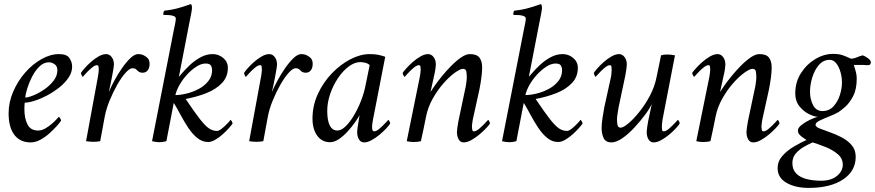

<svg xmlns="http://www.w3.org/2000/svg" viewBox="-20 -689 4270 937"><path d="M268 -425Q306 -425 319 -405.5Q332 -386 332 -364Q332 -336 314.5 -310Q297 -284 268.5 -261.5Q240 -239 208.5 -222.5Q177 -206 148 -197Q119 -188 101 -188Q100 -186 99.5 -173.5Q99 -161 99 -157Q99 -112 114 -82Q129 -52 166 -52Q183 -52 200 -61.5Q217 -71 232 -84Q247 -97 256.5 -107.5Q266 -118 267 -119Q269 -119 273.5 -112Q278 -105 278 -100Q273 -92 258 -75Q243 -58 222 -39Q201 -20 177 -7Q153 6 130 6Q78 6 50 -31Q22 -68 22 -136Q22 -190 44.5 -242Q67 -294 103 -335Q139 -376 182.5 -400.5Q226 -425 268 -425ZM103 -213Q117 -213 143 -223.5Q169 -234 196 -252.5Q223 -271 241.5 -295Q260 -319 260 -346Q260 -366 246.5 -375.5Q233 -385 219 -385Q194 -385 173.5 -365.5Q153 -346 138 -317.5Q123 -289 114 -260.5Q105 -232 103 -213Z M654 -425Q670 -425 682.5 -418.5Q695 -412 702 -404Q710 -394 710 -377Q710 -358 701 -346Q692 -334 675 -334Q659 -334 646 -349Q640 -356 626 -356Q613 -356 593 -334Q573 -312 552.5 -276Q532 -240 515 -198.5Q498 -157 491 -119L469 0Q453 3 436 3Q418 3 400 0L458 -315Q459 -320 460.5 -331.5Q462 -343 462 -347Q462 -348 462 -349Q462 -356 461 -363.5Q460 -371 453 -371Q443 -371 427 -357.5Q411 -344 398.5 -330Q386 -316 384 -314Q382 -314 378.5 -321.5Q375 -329 375 -333Q379 -340 392 -355Q405 -370 423 -386Q441 -402 461 -413.5Q481 -425 498 -425Q514 -425 525 -410.5Q536 -396 536 -374Q536 -368 533.5 -353Q531 -338 528 -322Q524 -298 520 -281Q516 -264 511 -240Q521 -264 538 -295.5Q555 -327 575.5 -356.5Q596 -386 616.5 -405.5Q637 -425 654 -425Z M1018 -425Q1047 -425 1069.5 -406Q1092 -387 1092 -358Q1092 -314 1063 -283.5Q1034 -253 987 -234.5Q940 -216 886 -206Q929 -142 955.5 -108Q982 -74 1000.5 -62Q1019 -50 1039 -50Q1048 -50 1061.5 -60.5Q1075 -71 1087.5 -84Q1100 -97 1105 -104Q1107 -104 1111 -97Q1115 -90 1115 -86Q1112 -81 1099.5 -66.5Q1087 -52 1069 -35.5Q1051 -19 1031.5 -7.5Q1012 4 996 4Q967 4 943 -15.5Q919 -35 899 -65Q879 -95 861.5 -128Q844 -161 828 -187L792 0Q774 5 758 5Q742 5 722 0L829 -546Q832 -560 835 -575Q838 -590 838 -598Q838 -607 827 -611Q816 -615 802.5 -615.5Q789 -616 780 -616Q779 -616 778 -616Q776 -619 777.5 -626.5Q779 -634 782 -637Q823 -641 859 -652Q895 -663 911 -669Q915 -667 916 -661Q917 -655 917 -650Q917 -644 912.5 -619.5Q908 -595 904 -577L853 -314Q855 -316 869 -332.5Q883 -349 906 -371Q929 -393 958 -409Q987 -425 1018 -425ZM983 -379Q962 -379 938 -363.5Q914 -348 892.5 -324.5Q871 -301 856 -274.5Q841 -248 836 -225Q860 -225 891 -232.5Q922 -240 950 -255Q978 -270 996.5 -293Q1015 -316 1015 -346Q1015 -360 1009 -369.5Q1003 -379 983 -379Z M1450 -425Q1466 -425 1478.5 -418.5Q1491 -412 1498 -404Q1506 -394 1506 -377Q1506 -358 1497 -346Q1488 -334 1471 -334Q1455 -334 1442 -349Q1436 -356 1422 -356Q1409 -356 1389 -334Q1369 -312 1348.5 -276Q1328 -240 1311 -198.5Q1294 -157 1287 -119L1265 0Q1249 3 1232 3Q1214 3 1196 0L1254 -315Q1255 -320 1256.5 -331.5Q1258 -343 1258 -347Q1258 -348 1258 -349Q1258 -356 1257 -363.5Q1256 -371 1249 -371Q1239 -371 1223 -357.5Q1207 -344 1194.5 -330Q1182 -316 1180 -314Q1178 -314 1174.5 -321.5Q1171 -329 1171 -333Q1175 -340 1188 -355Q1201 -370 1219 -386Q1237 -402 1257 -413.5Q1277 -425 1294 -425Q1310 -425 1321 -410.5Q1332 -396 1332 -374Q1332 -368 1329.5 -353Q1327 -338 1324 -322Q1320 -298 1316 -281Q1312 -264 1307 -240Q1317 -264 1334 -295.5Q1351 -327 1371.5 -356.5Q1392 -386 1412.5 -405.5Q1433 -425 1450 -425Z M1784 -425Q1810 -425 1828 -421Q1846 -417 1860 -412L1800 -104Q1799 -99 1797 -85Q1795 -71 1796.5 -59.5Q1798 -48 1806 -48Q1817 -48 1832.5 -61.5Q1848 -75 1861 -89Q1874 -103 1875 -104Q1877 -104 1880.5 -97.5Q1884 -91 1884 -86Q1880 -79 1866.5 -64Q1853 -49 1834 -33Q1815 -17 1794.5 -5.5Q1774 6 1757 6Q1741 6 1732 -8.5Q1723 -23 1723 -45Q1723 -51 1725 -66Q1727 -81 1730 -97Q1732 -111 1733 -116.5Q1734 -122 1735 -127Q1728 -114 1712.5 -92Q1697 -70 1677 -48Q1657 -26 1634.5 -10.5Q1612 5 1591 5Q1551 5 1528 -27Q1505 -59 1505 -110Q1505 -174 1531.5 -231Q1558 -288 1600 -331.5Q1642 -375 1690.5 -400Q1739 -425 1784 -425ZM1739 -386Q1711 -386 1682.5 -365Q1654 -344 1630 -308.5Q1606 -273 1591.5 -231Q1577 -189 1577 -147Q1577 -101 1589.5 -76.5Q1602 -52 1627 -52Q1645 -52 1666 -72Q1687 -92 1706.5 -124.5Q1726 -157 1741 -195Q1756 -233 1763 -268L1784 -371Q1777 -379 1763 -382.5Q1749 -386 1739 -386Z M2099 -322 2081 -240Q2085 -247 2099.5 -268Q2114 -289 2135.5 -315.5Q2157 -342 2181.5 -367Q2206 -392 2230 -408.5Q2254 -425 2273 -425Q2307 -425 2320 -407.5Q2333 -390 2333 -360Q2333 -338 2329 -308.5Q2325 -279 2320 -254L2287 -104Q2286 -97 2284.5 -86.5Q2283 -76 2283 -72Q2283 -65 2284.5 -56.5Q2286 -48 2293 -48Q2304 -48 2319.5 -61.5Q2335 -75 2348 -89Q2361 -103 2362 -104Q2364 -104 2367.5 -97.5Q2371 -91 2371 -86Q2367 -79 2353 -64Q2339 -49 2320 -33Q2301 -17 2280.5 -5.5Q2260 6 2243 6Q2227 6 2218.5 -8.5Q2210 -23 2210 -45Q2210 -51 2212 -66Q2214 -81 2217 -97L2251 -258Q2253 -265 2255.5 -284Q2258 -303 2258 -311Q2258 -330 2255.5 -341.5Q2253 -353 2239 -353Q2226 -353 2199.5 -334Q2173 -315 2144 -282Q2115 -249 2091.5 -207Q2068 -165 2059 -119Q2052 -84 2047 -59.5Q2042 -35 2034 0Q2018 4 1999 4Q1981 4 1965 0L2029 -315Q2030 -320 2031.5 -331.5Q2033 -343 2033 -347Q2033 -348 2033 -349Q2033 -356 2032 -363.5Q2031 -371 2024 -371Q2014 -371 1998 -357.5Q1982 -344 1969.5 -330Q1957 -316 1955 -314Q1953 -314 1949 -321.5Q1945 -329 1945 -333Q1949 -340 1962.5 -355Q1976 -370 1994 -386Q2012 -402 2032 -413.5Q2052 -425 2069 -425Q2085 -425 2096 -410.5Q2107 -396 2107 -374Q2107 -368 2105 -353Q2103 -338 2099 -322Z M2726 -425Q2755 -425 2777.5 -406Q2800 -387 2800 -358Q2800 -314 2771 -283.5Q2742 -253 2695 -234.5Q2648 -216 2594 -206Q2637 -142 2663.5 -108Q2690 -74 2708.5 -62Q2727 -50 2747 -50Q2756 -50 2769.5 -60.5Q2783 -71 2795.5 -84Q2808 -97 2813 -104Q2815 -104 2819 -97Q2823 -90 2823 -86Q2820 -81 2807.5 -66.5Q2795 -52 2777 -35.5Q2759 -19 2739.5 -7.5Q2720 4 2704 4Q2675 4 2651 -15.5Q2627 -35 2607 -65Q2587 -95 2569.5 -128Q2552 -161 2536 -187L2500 0Q2482 5 2466 5Q2450 5 2430 0L2537 -546Q2540 -560 2543 -575Q2546 -590 2546 -598Q2546 -607 2535 -611Q2524 -615 2510.5 -615.5Q2497 -616 2488 -616Q2487 -616 2486 -616Q2484 -619 2485.5 -626.5Q2487 -634 2490 -637Q2531 -641 2567 -652Q2603 -663 2619 -669Q2623 -667 2624 -661Q2625 -655 2625 -650Q2625 -644 2620.5 -619.5Q2616 -595 2612 -577L2561 -314Q2563 -316 2577 -332.5Q2591 -349 2614 -371Q2637 -393 2666 -409Q2695 -425 2726 -425ZM2691 -379Q2670 -379 2646 -363.5Q2622 -348 2600.5 -324.5Q2579 -301 2564 -274.5Q2549 -248 2544 -225Q2568 -225 2599 -232.5Q2630 -240 2658 -255Q2686 -270 2704.5 -293Q2723 -316 2723 -346Q2723 -360 2717 -369.5Q2711 -379 2691 -379Z M3143 -97Q3148 -122 3152 -139.5Q3156 -157 3161 -182Q3152 -161 3129 -130Q3106 -99 3077 -67.5Q3048 -36 3018 -15Q2988 6 2964 6Q2936 6 2926 -15Q2916 -36 2916 -64Q2916 -84 2920.5 -114Q2925 -144 2929 -165L2962 -315Q2963 -320 2964 -331.5Q2965 -343 2965 -347Q2965 -348 2965 -349Q2965 -356 2964 -363.5Q2963 -371 2956 -371Q2946 -371 2930 -357.5Q2914 -344 2901.5 -330Q2889 -316 2887 -314Q2885 -314 2881.5 -321.5Q2878 -329 2878 -333Q2882 -340 2895 -355Q2908 -370 2926 -386Q2944 -402 2964 -413.5Q2984 -425 3001 -425Q3017 -425 3028 -410.5Q3039 -396 3039 -374Q3039 -368 3037 -353Q3035 -338 3032 -322L2998 -161Q2997 -154 2994 -135Q2991 -116 2991 -108Q2991 -92 2993.5 -79Q2996 -66 3009 -66Q3022 -66 3047 -87Q3072 -108 3100.5 -143.5Q3129 -179 3152 -222.5Q3175 -266 3184 -312Q3190 -342 3195 -365Q3200 -388 3206 -419Q3219 -423 3236 -423Q3244 -423 3254.5 -422Q3265 -421 3274 -419L3213 -104Q3212 -97 3211 -86.5Q3210 -76 3210 -72Q3210 -71 3210 -70Q3210 -63 3211 -55.5Q3212 -48 3219 -48Q3230 -48 3245.5 -61.5Q3261 -75 3274 -89Q3287 -103 3288 -104Q3290 -104 3293.5 -97.5Q3297 -91 3297 -86Q3293 -79 3279.5 -64Q3266 -49 3247 -33Q3228 -17 3207.5 -5.5Q3187 6 3170 6Q3154 6 3145 -8.5Q3136 -23 3136 -45Q3136 -51 3138 -66Q3140 -81 3143 -97Z M3512 -322 3494 -240Q3498 -247 3512.5 -268Q3527 -289 3548.5 -315.5Q3570 -342 3594.5 -367Q3619 -392 3643 -408.5Q3667 -425 3686 -425Q3720 -425 3733 -407.5Q3746 -390 3746 -360Q3746 -338 3742 -308.5Q3738 -279 3733 -254L3700 -104Q3699 -97 3697.5 -86.5Q3696 -76 3696 -72Q3696 -65 3697.5 -56.5Q3699 -48 3706 -48Q3717 -48 3732.5 -61.5Q3748 -75 3761 -89Q3774 -103 3775 -104Q3777 -104 3780.5 -97.5Q3784 -91 3784 -86Q3780 -79 3766 -64Q3752 -49 3733 -33Q3714 -17 3693.5 -5.5Q3673 6 3656 6Q3640 6 3631.5 -8.5Q3623 -23 3623 -45Q3623 -51 3625 -66Q3627 -81 3630 -97L3664 -258Q3666 -265 3668.5 -284Q3671 -303 3671 -311Q3671 -330 3668.5 -341.5Q3666 -353 3652 -353Q3639 -353 3612.5 -334Q3586 -315 3557 -282Q3528 -249 3504.5 -207Q3481 -165 3472 -119Q3465 -84 3460 -59.5Q3455 -35 3447 0Q3431 4 3412 4Q3394 4 3378 0L3442 -315Q3443 -320 3444.5 -331.5Q3446 -343 3446 -347Q3446 -348 3446 -349Q3446 -356 3445 -363.5Q3444 -371 3437 -371Q3427 -371 3411 -357.5Q3395 -344 3382.5 -330Q3370 -316 3368 -314Q3366 -314 3362 -321.5Q3358 -329 3358 -333Q3362 -340 3375.5 -355Q3389 -370 3407 -386Q3425 -402 3445 -413.5Q3465 -425 3482 -425Q3498 -425 3509 -410.5Q3520 -396 3520 -374Q3520 -368 3518 -353Q3516 -338 3512 -322Z M4147 -372Q4148 -368 4154.5 -346.5Q4161 -325 4161 -305Q4161 -253 4143 -219Q4125 -185 4103.5 -166.5Q4082 -148 4072 -142Q4055 -132 4028.5 -121.5Q4002 -111 3981 -101Q3960 -91 3960 -80Q3960 -70 3980 -62Q4000 -54 4029 -44Q4058 -34 4087 -19Q4116 -4 4136 19Q4156 42 4156 76Q4156 146 4094 187Q4032 228 3927 228Q3861 228 3818 203Q3775 178 3775 132Q3775 98 3798 72Q3821 46 3854 26.5Q3887 7 3916 -6L3898 -18Q3889 -24 3881.5 -32Q3874 -40 3874 -53Q3874 -65 3891.5 -79Q3909 -93 3932 -104Q3955 -115 3971 -119Q3956 -119 3929.5 -131.5Q3903 -144 3882 -169.5Q3861 -195 3861 -233Q3861 -288 3888.5 -331.5Q3916 -375 3958.5 -400.5Q4001 -426 4046 -426Q4074 -426 4092.5 -419.5Q4111 -413 4129 -404Q4136 -401 4148 -404.5Q4160 -408 4171 -413Q4177 -415 4182 -416.5Q4187 -418 4190 -419Q4200 -416 4215 -405.5Q4230 -395 4230 -385Q4230 -380 4227 -375.5Q4224 -371 4218 -371Q4214 -371 4208 -371Q4202 -371 4195 -372Q4181 -372 4167 -372Q4153 -372 4147 -372ZM4093 115Q4093 84 4068 63Q4043 42 4009 28.5Q3975 15 3946 6Q3927 14 3903.5 27.5Q3880 41 3863.5 60Q3847 79 3847 107Q3847 139 3866 158Q3885 177 3917 185Q3949 193 3987 193Q4036 193 4064.5 169.5Q4093 146 4093 115ZM4029 -397Q3998 -397 3976.5 -372Q3955 -347 3944 -311Q3933 -275 3933 -241Q3933 -205 3948 -176Q3963 -147 3994 -147Q4026 -147 4047 -169.5Q4068 -192 4078.5 -224.5Q4089 -257 4089 -287Q4089 -311 4082 -336.5Q4075 -362 4061.5 -379.5Q4048 -397 4029 -397Z"/></svg>

Font: Amiri
Style: Italic
Weight: 400
Italic angle: 10°
Designer: Khaled Hosny
Version: Version 0.113